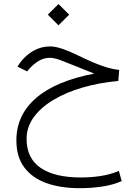

<svg xmlns="http://www.w3.org/2000/svg" viewBox="-20 -623 698 973"><path d="M222.2 -548.8 276.4 -602.5 330.6 -548.8 276.4 -494.6ZM457.5 -250Q439.5 -257.3 427.7 -262Q416 -266.6 403.3 -271.7Q390.6 -276.9 369.1 -285.6Q319.8 -305.7 287.1 -317.9Q254.4 -330.1 232.9 -330.1Q201.7 -330.1 175.3 -313.7Q148.9 -297.4 128.9 -274.9L117.2 -261.2L68.4 -285.6L81.5 -304.7Q110.4 -343.8 149.4 -365.7Q188.5 -387.7 233.4 -387.7Q260.7 -387.7 296.4 -375.5Q332 -363.3 375 -342.3Q444.8 -308.1 493.9 -290.5Q543 -272.9 584 -268.6L579.6 -212.9Q483.9 -204.1 399.7 -179.7Q315.4 -155.3 251.5 -117.2Q187.5 -79.1 151.1 -29.1Q114.7 21 114.7 80.6Q114.7 179.2 186 227.8Q257.3 276.4 389.6 276.4Q439 276.4 487.8 269.3Q536.6 262.2 582.5 243.2L596.7 294.9Q551.3 314.5 497.3 322.5Q443.4 330.6 382.8 330.6Q285.6 330.6 213.9 304.4Q142.1 278.3 102.5 224.6Q63 170.9 63 88.4Q63 -40 163.1 -126.5Q263.2 -212.9 457.5 -250Z"/></svg>

Font: Vazir Thin WOL-UI
Style: Thin-WOL-UI
Weight: 100
Designer: Saber Rastikerdar
Foundry: Saber Rastikerdar
Version: Version 30.1.0